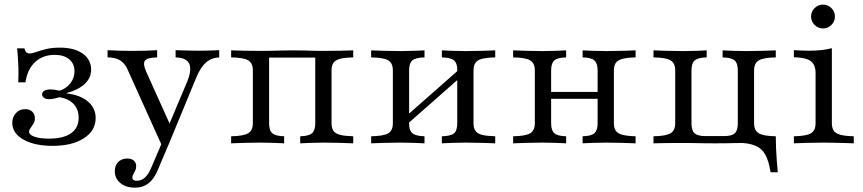

<svg xmlns="http://www.w3.org/2000/svg" viewBox="-20 -639 3849 856"><path d="M214.5 11.3Q133.9 11.3 84.3 -16.9Q34.7 -45.2 34.7 -91.1Q34.7 -117.7 51.2 -135.1Q67.7 -152.4 91.9 -152.4Q112.1 -152.4 123.8 -141.1Q135.5 -129.8 135.5 -111.3Q135.5 -97.6 129 -87.1Q122.6 -76.6 116.1 -68.1Q109.7 -59.7 109.7 -51.6Q109.7 -37.9 133.9 -29.4Q158.1 -21 198.4 -21Q262.9 -21 296.8 -44.8Q330.6 -68.5 330.6 -113.7Q330.6 -151.6 308.1 -175.4Q285.5 -199.2 245.2 -205.6Q232.3 -201.6 220.2 -199.2Q208.1 -196.8 199.2 -196.8Q184.7 -196.8 176.2 -202.8Q167.7 -208.9 167.7 -218.5Q167.7 -228.2 177.4 -234.3Q187.1 -240.3 204 -240.3Q212.1 -240.3 222.2 -239.1Q232.3 -237.9 246 -234.7Q275.8 -244.4 294 -268.1Q312.1 -291.9 312.1 -321Q312.1 -354.8 288.7 -374.6Q265.3 -394.4 224.2 -394.4Q170.2 -394.4 135.9 -361.7Q101.6 -329 93.5 -271.8H61.3Q62.9 -307.3 62.1 -335.1Q61.3 -362.9 59.7 -384.7Q58.1 -406.5 56.5 -423.4H88.7Q91.9 -411.3 97.2 -406Q102.4 -400.8 111.3 -400.8Q124.2 -400.8 141.9 -407.3Q159.7 -413.7 185.5 -420.2Q211.3 -426.6 247.6 -426.6Q311.3 -426.6 348.8 -400Q386.3 -373.4 386.3 -328.2Q386.3 -291.9 358.1 -265.3Q329.8 -238.7 277.4 -224.2V-222.6Q337.9 -215.3 372.2 -186.3Q406.5 -157.3 406.5 -112.9Q406.5 -56.5 354 -22.6Q301.6 11.3 214.5 11.3Z M700.8 8.1 548.4 -329.8Q536.3 -357.3 514.9 -370.2Q493.5 -383.1 459.7 -383.1V-415.3Q491.1 -413.7 516.9 -412.9Q542.7 -412.1 569.4 -412.1Q602.4 -412.1 630.6 -412.9Q658.9 -413.7 680.6 -415.3V-383.1Q636.3 -382.3 626.2 -368.5Q616.1 -354.8 631.5 -320.2L742.7 -73.4L728.2 -70.2L814.5 -275Q829 -310.5 828.2 -334.3Q827.4 -358.1 811.3 -370.2Q795.2 -382.3 762.9 -383.1V-415.3Q784.7 -414.5 800.8 -414.1Q816.9 -413.7 832.3 -413.3Q847.6 -412.9 866.9 -412.9Q891.9 -412.9 915.7 -413.7Q939.5 -414.5 957.3 -415.3V-383.1Q922.6 -381.5 898.4 -360.5Q874.2 -339.5 854.8 -292.7L730.6 8.1ZM581.5 197.6Q541.1 197.6 516.5 177Q491.9 156.5 491.9 124.2Q491.9 98.4 507.3 83.1Q522.6 67.7 547.6 67.7Q566.1 67.7 576.6 77Q587.1 86.3 587.1 101.6Q587.1 112.9 583.1 121.4Q579 129.8 574.6 137.1Q570.2 144.4 570.2 152.4Q570.2 166.9 589.5 166.9Q609.7 166.9 625.4 153.2Q641.1 139.5 653.2 111.3L705.6 -11.3L731.5 5.6L683.9 117.7Q672.6 145.2 657.7 162.9Q642.7 180.6 624.2 189.1Q605.6 197.6 581.5 197.6Z M1010.5 0V-31.5Q1065.3 -32.3 1086.3 -44.8Q1107.3 -57.3 1107.3 -89.5V-325Q1107.3 -358.1 1086.3 -370.2Q1065.3 -382.3 1010.5 -383.1V-414.5Q1029 -413.7 1067.7 -412.9Q1106.5 -412.1 1141.9 -412.1Q1166.1 -412.1 1186.3 -412.5Q1206.5 -412.9 1230.2 -413.7Q1254 -414.5 1288.7 -414.5Q1322.6 -414.5 1343.1 -413.7Q1363.7 -412.9 1381.5 -412.5Q1399.2 -412.1 1422.6 -412.1Q1458.9 -412.1 1497.6 -412.9Q1536.3 -413.7 1554.8 -414.5V-383.1Q1518.5 -382.3 1497.2 -377Q1475.8 -371.8 1466.9 -359.3Q1458.1 -346.8 1458.1 -325V-89.5Q1458.1 -67.7 1466.9 -55.2Q1475.8 -42.7 1497.2 -37.5Q1518.5 -32.3 1554.8 -31.5V0Q1536.3 -0.8 1497.6 -2Q1458.9 -3.2 1422.6 -3.2Q1391.9 -3.2 1362.5 -2Q1333.1 -0.8 1318.5 0V-31.5Q1356.5 -32.3 1371 -44.8Q1385.5 -57.3 1385.5 -89.5V-386.3L1389.5 -382.3H1175.8L1179.8 -386.3V-89.5Q1179.8 -57.3 1194.4 -44.8Q1208.9 -32.3 1246.8 -31.5V0Q1232.3 -0.8 1202.4 -2Q1172.6 -3.2 1141.9 -3.2Q1106.5 -3.2 1067.7 -2Q1029 -0.8 1010.5 0Z M1950 0V-31.5Q1989.5 -32.3 2004 -44.4Q2018.5 -56.5 2018.5 -89.5V-329Q2018.5 -358.1 2003.6 -370.2Q1988.7 -382.3 1950 -383.1V-414.5Q1965.3 -413.7 1995.2 -412.5Q2025 -411.3 2055.6 -411.3Q2091.9 -411.3 2130.6 -412.5Q2169.4 -413.7 2187.9 -414.5V-383.1Q2151.6 -382.3 2130.2 -377Q2108.9 -371.8 2100 -359.3Q2091.1 -346.8 2091.1 -325V-89.5Q2091.1 -67.7 2100 -55.2Q2108.9 -42.7 2130.2 -37.5Q2151.6 -32.3 2187.9 -31.5V0Q2169.4 -0.8 2130.6 -2Q2091.9 -3.2 2055.6 -3.2Q2025 -3.2 1995.2 -2Q1965.3 -0.8 1950 0ZM1634.7 0V-31.5Q1689.5 -32.3 1710.5 -44.4Q1731.5 -56.5 1731.5 -89.5V-325Q1731.5 -358.1 1710.5 -370.2Q1689.5 -382.3 1634.7 -383.1V-414.5Q1653.2 -413.7 1691.9 -412.5Q1730.6 -411.3 1766.1 -411.3Q1797.6 -411.3 1827.4 -412.5Q1857.3 -413.7 1872.6 -414.5V-383.1Q1833.9 -382.3 1819 -370.2Q1804 -358.1 1804 -325V-85.5Q1804 -56.5 1819.4 -44.4Q1834.7 -32.3 1872.6 -31.5V0Q1857.3 -0.8 1827.4 -2Q1797.6 -3.2 1766.1 -3.2Q1730.6 -3.2 1691.9 -2Q1653.2 -0.8 1634.7 0ZM1791.1 -81.5 1774.2 -106.5 2031.5 -333.1 2048.4 -308.1Z M2577.4 0V-31.5Q2616.1 -32.3 2630.2 -45.2Q2644.4 -58.1 2644.4 -89.5V-325Q2644.4 -356.5 2630.2 -369.4Q2616.1 -382.3 2577.4 -383.1V-414.5Q2591.9 -413.7 2621.4 -412.5Q2650.8 -411.3 2681.5 -411.3Q2717.7 -411.3 2756.5 -412.5Q2795.2 -413.7 2813.7 -414.5V-383.1Q2776.6 -382.3 2755.2 -376.6Q2733.9 -371 2725.4 -358.5Q2716.9 -346 2716.9 -325V-89.5Q2716.9 -68.5 2725.4 -56Q2733.9 -43.5 2755.2 -37.9Q2776.6 -32.3 2813.7 -31.5V0Q2795.2 -0.8 2756.5 -2Q2717.7 -3.2 2681.5 -3.2Q2650.8 -3.2 2621.4 -2Q2591.9 -0.8 2577.4 0ZM2267.7 0V-31.5Q2324.2 -32.3 2344.4 -45.2Q2364.5 -58.1 2364.5 -89.5V-325Q2364.5 -356.5 2344.4 -369.4Q2324.2 -382.3 2267.7 -383.1V-414.5Q2286.3 -413.7 2325 -412.5Q2363.7 -411.3 2399.2 -411.3Q2429.8 -411.3 2459.7 -412.5Q2489.5 -413.7 2504 -414.5V-383.1Q2465.3 -382.3 2451.2 -369.4Q2437.1 -356.5 2437.1 -325V-89.5Q2437.1 -58.1 2451.2 -45.2Q2465.3 -32.3 2504 -31.5V0Q2489.5 -0.8 2459.7 -2Q2429.8 -3.2 2399.2 -3.2Q2363.7 -3.2 2325 -2Q2286.3 -0.8 2267.7 0ZM2411.3 -198.4V-229H2670.2V-198.4Z M3415.3 129Q3408.1 79.8 3392.3 51.2Q3376.6 22.6 3346.4 10.1Q3316.1 -2.4 3266.1 -2.4L3325 -20.2L3420.2 -31.5H3438.7Q3438.7 -4 3439.9 22.6Q3441.1 49.2 3443.1 75.8Q3445.2 102.4 3447.6 129ZM2893.5 0V-31.5Q2948.4 -32.3 2969.4 -44.8Q2990.3 -57.3 2990.3 -89.5V-325Q2990.3 -357.3 2969.8 -369.8Q2949.2 -382.3 2893.5 -383.1V-414.5Q2912.1 -413.7 2950 -412.5Q2987.9 -411.3 3025.8 -411.3Q3058.1 -411.3 3087.1 -412.5Q3116.1 -413.7 3130.6 -414.5V-383.1Q3091.9 -382.3 3077.4 -369.8Q3062.9 -357.3 3062.9 -325V-89.5Q3062.9 -57.3 3076.6 -44.8Q3090.3 -32.3 3124.2 -32.3H3208.1Q3242.7 -32.3 3256 -44.8Q3269.4 -57.3 3269.4 -89.5V-325Q3269.4 -357.3 3254.8 -369.8Q3240.3 -382.3 3201.6 -383.1V-414.5Q3216.1 -413.7 3245.6 -412.5Q3275 -411.3 3307.3 -411.3Q3344.4 -411.3 3382.7 -412.5Q3421 -413.7 3438.7 -414.5V-383.1Q3383.9 -382.3 3362.9 -369.8Q3341.9 -357.3 3341.9 -325V-89.5Q3341.9 -57.3 3362.9 -44.8Q3383.9 -32.3 3438.7 -31.5V0Q3419.4 -0.8 3381.5 -1.2Q3343.5 -1.6 3305.6 -1.6Q3280.6 -1.6 3260.9 -1.2Q3241.1 -0.8 3219.8 -0.4Q3198.4 0 3167.7 0Q3137.9 0 3114.9 -0.4Q3091.9 -0.8 3071 -1.2Q3050 -1.6 3025 -1.6Q2988.7 -1.6 2950.4 -1.2Q2912.1 -0.8 2893.5 0Z M3519.4 0V-31.5Q3573.4 -32.3 3594.8 -44.4Q3616.1 -56.5 3616.1 -89.5V-312.9Q3616.1 -350 3595.2 -366.1Q3574.2 -382.3 3519.4 -383.9V-415.3Q3533.9 -414.5 3551.6 -413.7Q3569.4 -412.9 3587.9 -412.9Q3616.9 -412.9 3642.3 -415.7Q3667.7 -418.5 3688.7 -424.2V-89.5Q3688.7 -56.5 3710.5 -44.4Q3732.3 -32.3 3786.3 -31.5V0Q3773.4 -0.8 3751.2 -1.2Q3729 -1.6 3703.2 -2.4Q3677.4 -3.2 3651.6 -3.2Q3613.7 -3.2 3575.8 -2Q3537.9 -0.8 3519.4 0ZM3649.2 -512.1Q3627.4 -512.1 3611.7 -527.8Q3596 -543.5 3596 -565.3Q3596 -587.1 3611.7 -602.8Q3627.4 -618.5 3649.2 -618.5Q3671 -618.5 3686.7 -602.8Q3702.4 -587.1 3702.4 -565.3Q3702.4 -543.5 3686.7 -527.8Q3671 -512.1 3649.2 -512.1Z"/></svg>

Font: Playfair 12pt Light
Style: Regular
Weight: 300
Designer: Claus Eggers Sørensen
Foundry: Claus Eggers Sørensen
Version: Version 2.000;gftools[0.9.28]